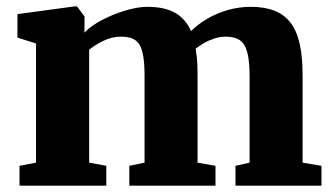

<svg xmlns="http://www.w3.org/2000/svg" viewBox="-20 -585 1045 605"><path d="M41.5 0V-62.5L93.5 -72.5V-448L35 -466.5V-540.5L216 -565H222.5L246.5 -533L246 -482Q268 -505 303.8 -523.2Q339.5 -541.5 377.5 -552.5Q415.5 -563.5 444 -563.5Q499 -563.5 532 -544.5Q565 -525.5 582 -487Q603.5 -508.5 633.2 -526Q663 -543.5 698.2 -553.5Q733.5 -563.5 770 -563.5Q814 -563.5 845 -551.2Q876 -539 895.8 -513Q915.5 -487 924.5 -446Q933.5 -405 933.5 -347.5V-72.5L993 -62.5V0H722V-62.5L766.5 -72.5V-343.5Q766.5 -390 759.8 -417.8Q753 -445.5 736.8 -457.5Q720.5 -469.5 691 -469.5Q673.5 -469.5 655.8 -463.8Q638 -458 622.8 -449.2Q607.5 -440.5 596.5 -431.5Q598.5 -419.5 600 -406Q601.5 -392.5 602 -378.2Q602.5 -364 602.5 -348.5V-72.5L659 -62.5V0H387.5V-62.5L435.5 -72.5V-346.5Q435.5 -392 429.2 -419Q423 -446 407.2 -457.8Q391.5 -469.5 362 -469.5Q332 -469.5 305 -456Q278 -442.5 261 -428.5V-72.5L315 -62.5V0Z"/></svg>

Font: Merriweather 28pt Black
Style: Regular
Weight: 900
Version: Version 2.100